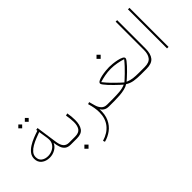

<svg xmlns="http://www.w3.org/2000/svg" viewBox="-28 -1310 2235 2235"><g transform="rotate(-45 1090.0 -192.5)"><path d="M323.2 -597.7 355 -566.4 323.2 -534.2 291.5 -566.4ZM215.8 -597.7 247.6 -566.4 215.8 -534.2 184.1 -566.4ZM483.9 0Q438.5 0 412.6 -19.5Q386.7 -39.1 374 -74.2Q361.3 -109.4 355 -156.2Q336.9 -113.3 294.2 -89.1Q251.5 -64.9 203.1 -64.9Q142.6 -64.9 102.8 -96.7Q63 -128.4 63 -185.1Q63 -226.6 87.2 -258.8Q111.3 -291 150.1 -315.7Q189 -340.3 233.9 -358.4Q278.8 -376.5 320.8 -389.6L318.4 -405.8L344.7 -410.6L383.3 -141.6Q391.6 -86.4 415.5 -58.3Q439.5 -30.3 483.9 -30.3H513.7V0ZM345.7 -216.3Q345.7 -224.6 345 -232.7Q344.2 -240.7 343.3 -249.5L325.2 -363.8Q291 -351.6 250.5 -335.4Q210 -319.3 173.3 -298.3Q136.7 -277.3 113 -249.8Q89.4 -222.2 89.4 -186.5Q89.4 -139.2 121.6 -115.5Q153.8 -91.8 200.2 -91.8Q238.8 -91.8 272 -107.7Q305.2 -123.5 325.4 -151.6Q345.7 -179.7 345.7 -216.3Z M493.7 -30.3H582Q645.5 -30.3 669.7 -64.5Q693.8 -98.6 693.8 -159.7Q693.8 -184.6 690.4 -217Q687 -249.5 681.6 -278.8L710 -286.1Q715.3 -259.3 718.3 -226.1Q721.2 -192.9 721.2 -167.5Q721.2 -87.9 690.4 -43.9Q659.7 0 583 0H493.7ZM594.2 111.3 628.4 145.5 594.2 179.7 560.1 145.5Z M1111.3 0Q1071.8 0 1046.9 -16.1Q1022 -32.2 1010.3 -56.2Q1015.1 35.2 985.4 99.1Q955.6 163.1 902.8 202.1Q850.1 241.2 786.6 257.8L778.3 233.9Q877.9 204.1 931.2 136.5Q984.4 68.8 984.4 -31.7Q984.4 -104.5 957.5 -190.9L982.9 -199.2L1002.9 -127.4Q1013.7 -86.9 1039.1 -58.6Q1064.5 -30.3 1111.3 -30.3H1141.1V0Z M1433.6 -528.3 1467.8 -494.1 1433.6 -460 1399.4 -494.1ZM1435.1 -323.7Q1458 -323.7 1492.9 -320.3Q1527.8 -316.9 1562.7 -309.3Q1597.7 -301.8 1621.3 -290Q1645 -278.3 1645 -261.2Q1645 -251 1629.9 -230.5Q1614.7 -210 1591.1 -184.6Q1567.4 -159.2 1541.3 -133.8Q1515.1 -108.4 1492.7 -88.1Q1470.2 -67.9 1458.5 -58.1Q1502 -40 1540.8 -35.2Q1579.6 -30.3 1634.8 -30.3H1713.4V0H1634.8Q1574.2 0 1525.1 -7.8Q1476.1 -15.6 1435.1 -42.5Q1409.7 -25.4 1371.3 -16.1Q1333 -6.8 1289.1 -3.4Q1245.1 0 1203.6 0H1121.6V-30.3H1204.1Q1262.7 -30.3 1314.9 -34.7Q1367.2 -39.1 1411.6 -58.1Q1399.4 -68.4 1377 -89.1Q1354.5 -109.9 1328.4 -135.3Q1302.2 -160.6 1278.8 -186Q1255.4 -211.4 1240.2 -231.7Q1225.1 -252 1225.1 -261.2Q1225.1 -278.3 1248.8 -290.3Q1272.5 -302.2 1307.4 -309.6Q1342.3 -316.9 1377.2 -320.3Q1412.1 -323.7 1435.1 -323.7ZM1435.1 -295.9Q1385.7 -295.9 1335.7 -286.4Q1285.6 -276.9 1246.6 -264.2Q1281.7 -219.7 1321.8 -178.5Q1361.8 -137.2 1393.6 -108.2Q1425.3 -79.1 1435.1 -70.8Q1442.4 -76.7 1462.6 -95Q1482.9 -113.3 1510.7 -140.4Q1538.6 -167.5 1568.6 -199.5Q1598.6 -231.4 1624.5 -264.2Q1585.9 -276.9 1535.4 -286.4Q1484.9 -295.9 1435.1 -295.9Z M1693.8 -30.3H1728.5Q1803.2 -30.3 1833.3 -69.6Q1863.3 -108.9 1863.3 -175.8V-643.1H1888.2V-176.3Q1888.2 -87.4 1851.6 -43.7Q1814.9 0 1728 0H1693.8Z M2090.8 -643.1V0H2065.9V-643.1Z"/></g></svg>

Font: Vazirmatn UI NL Thin
Style: Regular
Weight: 100
Designer: Saber Rastikerdar
Foundry: Saber Rastikerdar
Version: Version 33.003